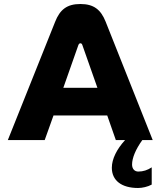

<svg xmlns="http://www.w3.org/2000/svg" viewBox="-20 -699 802 958"><path d="M255 -590 19 0H203L247 -123H515L558 0H604C563 45 538 94 538 138C538 202 587 239 669 239C690 239 717 233 737 222V136C716 150 694 157 670 157C651 157 639 143 639 122C639 89 657 46 690 0H742L507 -591C483 -651 448 -679 381 -679C314 -679 279 -651 255 -590ZM296 -261 371 -474C373 -479 376 -483 381 -483C385 -483 389 -481 391 -474L466 -261Z"/></svg>

Font: LT Wave Text Black
Style: Regular
Weight: 900
Designer: Daniel Lyons
Version: Version 2.5 (Glyphs App)